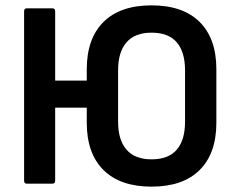

<svg xmlns="http://www.w3.org/2000/svg" viewBox="-20 -686 886 717"><path d="M81 0Q70 0 70 -11V-644Q70 -655 81 -655H175Q186 -655 186 -644V-385H304V-427Q304 -542 366.5 -604Q429 -666 546 -666Q663 -666 725.5 -604Q788 -542 788 -427V-228Q788 -113 725.5 -51Q663 11 546 11Q429 11 366.5 -51Q304 -113 304 -228V-284H186V-11Q186 0 175 0ZM546 -91Q609 -91 640 -127Q671 -163 671 -231V-423Q671 -492 640 -528Q609 -564 546 -564Q484 -564 452.5 -528Q421 -492 421 -423V-232Q421 -163 452.5 -127Q484 -91 546 -91Z"/></svg>

Font: Sofia Sans Semi Condensed
Style: Bold
Weight: 700
Designer: Botio Nikoltchev, Ani Petrova
Foundry: lettersoup
Version: Version 4.100; ttfautohint (v1.8.4.7-5d5b)